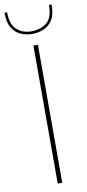

<svg xmlns="http://www.w3.org/2000/svg" viewBox="-133 -965 454 1003"><g transform="rotate(-10 94.0 -463.5)"><path d="M88 0V-732H112V0ZM93 -793Q63 -793 34.5 -804.5Q6 -816 -12.5 -845.5Q-31 -875 -31 -927H-17Q-17 -861 15.5 -833.5Q48 -806 93 -807Q142 -808 173.5 -834Q205 -860 205 -927H219Q219 -873 200 -844Q181 -815 152 -804Q123 -793 93 -793Z"/></g></svg>

Font: Exo Thin Thin
Style: Regular
Weight: 250
Version: Version 2.000